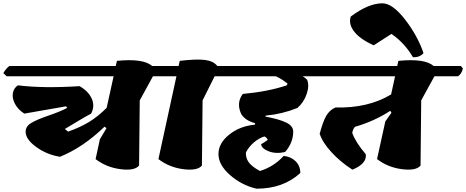

<svg xmlns="http://www.w3.org/2000/svg" viewBox="-74 -1026 2819 1161"><path d="M318 -246 338 -230Q411 -256 464.5 -288.5Q518 -321 571 -374L613 -565H-34L-54 -584Q-36 -614 -17 -627H626L633 -658Q793 -674 846 -627H1011L1023 -612Q1016 -580 994 -565H851L771 -419L767 -25Q740 8 654.5 -3Q569 -14 504 -64L530 -184L570 -251L558 -260Q429 -135 289 -78Q211 -90 146 -136.5Q81 -183 81 -230Q81 -262 115 -282.5Q149 -303 220.5 -327.5Q292 -352 333 -374L325 -383L73 -339Q34 -364 16 -399Q-2 -434 4 -464Q10 -494 34 -510Q187 -491 407 -505Q460 -475 480.5 -430Q501 -385 477 -339Q444 -322 390.5 -289.5Q337 -257 318 -246Z M1391 -627 1403 -612Q1396 -580 1374 -565H1224L1151 -419L1147 -25Q1120 8 1034.5 -3Q949 -14 884 -64L993 -565H851L831 -584Q849 -614 868 -627H1006L1013 -658Q1113 -670 1165 -663.5Q1217 -657 1240 -627Z M1699 -230Q1699 -163 1650 -107Q1595 -94 1551 -111Q1507 -128 1505 -154Q1525 -165 1545 -180Q1540 -194 1525 -201Q1492 -191 1461 -164.5Q1430 -138 1413 -104Q1411 -72 1429.5 -45.5Q1448 -19 1498 8Q1582 -18 1641 -83Q1685 -79 1713.5 -51Q1742 -23 1742 20Q1639 115 1477 115Q1387 94 1317 32.5Q1247 -29 1247 -94.5Q1247 -160 1312 -212Q1377 -264 1467 -272L1469 -281Q1408 -297 1384 -338Q1354 -404 1394 -458Q1547 -472 1660 -510L1665 -520Q1631 -548 1594 -565H1261L1241 -584Q1259 -614 1278 -627H1995L2007 -612Q2000 -580 1978 -565H1756Q1771 -556 1783 -544Q1798 -508 1780 -456.5Q1762 -405 1724 -373Q1632 -336 1533 -327L1531 -321Q1612 -306 1655.5 -285.5Q1699 -265 1699 -230Z M2713 -627 2725 -612Q2718 -580 2696 -565H2553L2473 -419L2469 -25Q2442 8 2356.5 -3Q2271 -14 2206 -64L2256 -292L2293 -344L2286 -356Q2192 -294 2072 -259Q2059 -243 2056 -222Q2076 -166 2138 -93Q2145 -36 2057 0Q1984 -47 1930 -106Q1876 -165 1859 -217Q1878 -289 1898 -324.5Q1918 -360 1954 -376Q2152 -371 2291 -455L2315 -565H1832L1812 -584Q1830 -614 1849 -627H2328L2335 -658Q2495 -674 2548 -627Z M2238 -1006Q2299 -1006 2374.5 -909Q2450 -812 2487 -705Q2464 -678 2423 -680Q2373 -766 2293 -821L2186 -752Q2105 -788 2068.5 -834Q2032 -880 2047 -926Q2154 -1006 2238 -1006Z"/></svg>

Font: Tillana ExtraBold
Style: Regular
Weight: 800
Designer: Lipi Raval (Devanagari, Latin), Jonny Pinhorn (Latin)
Foundry: Indian Type Foundry
Version: Version 2.003;PS 1.0;hotconv 1.0.79;makeotf.lib2.5.61930; tt